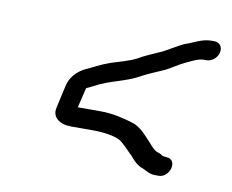

<svg xmlns="http://www.w3.org/2000/svg" viewBox="-50 -500 577 478"><g transform="rotate(10 238.0 -261.0)"><path d="M456 -438H449C424 -438 404 -424 384 -418C373 -413 348 -398 335 -391L317 -383C302 -376 291 -372 276 -363C257 -353 233 -347 211 -340C188 -332 169 -321 149 -312C132 -303 116 -287 111 -265L98 -207C92 -182 113 -167 141 -167H197C224 -167 261 -163 274 -149C284 -141 292 -131 302 -122C310 -112 322 -99 336 -95C345 -91 355 -84 368 -84H375C406 -81 421 -133 388 -133L381 -134C380 -134 379 -134 378 -135C374 -138 369 -140 363 -142C356 -145 348 -154 343 -160L330 -174C320 -185 305 -199 289 -203C266 -210 239 -217 208 -217H150L162 -267L163 -268C170 -271 176 -274 182 -277C216 -296 258 -301 292 -321C311 -331 329 -338 349 -347C359 -352 382 -367 393 -372C405 -377 423 -388 438 -388H445C459 -388 472 -399 475 -413C478 -427 470 -438 456 -438Z"/></g></svg>

Font: Electronic
Style: BookIt
Weight: 400
Version: Version 1.011